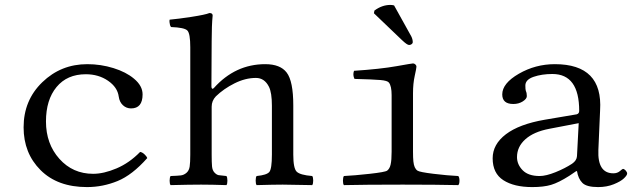

<svg xmlns="http://www.w3.org/2000/svg" viewBox="-20 -751 2600 781"><path d="M579 -108Q518 -39 458 -14.5Q398 10 334 10Q214 10 145 -59Q76 -128 76 -233Q76 -343 152 -416.5Q228 -490 335 -490Q390 -490 441.5 -474Q493 -458 525 -431Q560 -402 560 -367Q560 -310 513 -310Q494 -310 480 -323Q466 -336 463 -358Q458 -396 419.5 -422.5Q381 -449 329 -449Q253 -449 210 -397Q167 -345 167 -257Q167 -166 221.5 -105Q276 -44 359 -44Q402 -44 454 -66Q506 -88 550 -133Q558 -132 567 -124Q576 -116 579 -108Z M841 -317V-122Q841 -90 842.5 -74Q844 -58 852.5 -49Q861 -40 869.5 -38.5Q878 -37 901 -35Q905 -30 905 -16Q905 -2 901 2Q841 0 798 0Q752 0 674 2Q670 -2 670 -16Q670 -30 674 -35Q703 -36 715.5 -37.5Q728 -39 738.5 -48Q749 -57 751.5 -73.5Q754 -90 754 -122V-559Q754 -615 742 -627Q730 -639 676 -641Q673 -644 671.5 -649.5Q670 -655 669.5 -661Q669 -667 670 -671Q704 -674 759.5 -682.5Q815 -691 832 -698Q845 -698 845 -688Q841 -648 841 -583L840 -400Q840 -394 842 -391.5Q844 -389 846 -390Q848 -391 850 -393Q937 -490 1059 -490Q1120 -490 1146 -456Q1173 -421 1173 -322V-122Q1173 -66 1187 -52.5Q1201 -39 1250 -35Q1254 -30 1254 -16.5Q1254 -3 1250 2Q1164 0 1130 0Q1095 0 1024 2Q1020 -2 1020 -16.5Q1020 -31 1024 -35Q1065 -39 1075.5 -51.5Q1086 -64 1086 -122V-321Q1086 -374 1074 -398Q1056 -434 1021 -434Q978 -434 934 -412Q890 -390 858 -359Q841 -341 841 -317Z M1660 -134Q1660 -109 1661.5 -94.5Q1663 -80 1667 -71Q1671 -62 1678 -57Q1686 -51 1743.5 -44Q1801 -37 1844 -35Q1849 -30 1849 -16Q1849 -2 1844 2Q1758 0 1618 0Q1463 0 1379 2Q1375 -2 1375 -16Q1375 -30 1379 -35Q1421 -37 1484 -44Q1547 -51 1555 -57Q1560 -61 1563.5 -67Q1567 -73 1569 -82Q1571 -91 1572 -103.5Q1573 -116 1573 -134V-364Q1573 -401 1562 -415Q1556 -423 1527.5 -425.5Q1499 -428 1422 -430Q1414 -446 1420 -463Q1527 -470 1594 -482Q1656 -493 1660 -493Q1665 -493 1669.5 -489Q1674 -485 1674 -480Q1674 -474 1667 -442.5Q1660 -411 1660 -372ZM1583 -729 1653 -603Q1659 -591 1659 -579Q1659 -575 1654.5 -571.5Q1650 -568 1644 -568Q1636 -568 1615 -588L1501 -697L1503 -708Q1534 -731 1568 -731Q1575 -731 1583 -729Z M2334 -250 2214 -227Q2151 -215 2117 -184.5Q2083 -154 2083 -112Q2083 -82 2106 -58.5Q2129 -35 2175 -35Q2201 -35 2239.5 -50.5Q2278 -66 2307 -85Q2326 -98 2327 -116ZM2327 -55H2324L2296 -36Q2252 -8 2221.5 1Q2191 10 2145 10Q2071 10 2027.5 -18Q1984 -46 1984 -107Q1984 -164 2038 -205Q2092 -246 2196 -264L2326 -286Q2336 -289 2336 -300Q2336 -450 2227 -450Q2184 -450 2150.5 -438.5Q2117 -427 2117 -403Q2117 -387 2119 -381Q2123 -373 2123 -360Q2123 -349 2106.5 -338.5Q2090 -328 2068 -328Q2023 -328 2023 -367Q2023 -412 2090.5 -451Q2158 -490 2237 -490Q2433 -490 2421 -302L2414 -141Q2410 -46 2475 -46Q2491 -46 2501.5 -55Q2512 -64 2514 -64Q2519 -64 2525 -57.5Q2531 -51 2531 -45Q2531 -38 2518 -25.5Q2505 -13 2476.5 -1.5Q2448 10 2413 10Q2366 10 2349 -7Q2332 -24 2327 -55Z"/></svg>

Font: Libertinus Mono
Style: Regular
Weight: 400
Designer: Philipp H. Poll
Foundry: Khaled Hosny
Version: Version 6.7